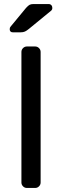

<svg xmlns="http://www.w3.org/2000/svg" viewBox="-20 -930 307 950"><path d="M146 -910H220Q229 -910 234 -904.5Q239 -899 239 -890Q239 -883 234 -878L123 -787Q112 -778 103.5 -774Q95 -770 81 -770H44Q28 -770 28 -786Q28 -794 33 -799L109 -891Q120 -903 127 -906.5Q134 -910 146 -910ZM86 -27V-673Q86 -684 94 -692Q102 -700 113 -700H154Q165 -700 173 -692Q181 -684 181 -673V-27Q181 -16 173 -8Q165 0 154 0H113Q102 0 94 -8Q86 -16 86 -27Z"/></svg>

Font: Contemporary
Style: Regular
Weight: 400
Designer: Victor Tran
Foundry: Victor Tran
Version: Version 1.100